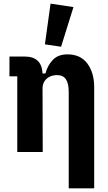

<svg xmlns="http://www.w3.org/2000/svg" viewBox="-20 -836 593 1056"><path d="M215 0H75V-416H32V-525H117Q164 -525 189 -500Q214 -475 214 -422V-409L180 -432H230Q241 -475 270 -506Q299 -537 351 -537Q423 -537 460.5 -486.5Q498 -436 498 -357V200H358V-330Q358 -377 342.5 -400Q327 -423 293 -423Q272 -423 254 -414.5Q236 -406 225 -389.5Q214 -373 214 -349ZM384 -797 316 -579 227 -592 258 -816Z"/></svg>

Font: IBM Plex Sans Condensed
Style: Bold
Weight: 700
Width: 3
Designer: Mike Abbink, Paul van der Laan, Pieter van Rosmalen
Foundry: Bold Monday
Version: Version 3.201